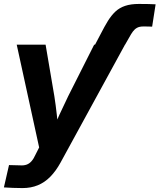

<svg xmlns="http://www.w3.org/2000/svg" viewBox="-34 -749 810 974"><path d="M448.2 -522.5 477.5 -578.1Q496.1 -614.7 513.4 -642.8Q530.8 -670.9 551.3 -690.2Q571.8 -709.5 600.6 -719.2Q629.4 -729 670.9 -729Q699.2 -729 720.2 -728.5Q741.2 -728 755.4 -727.1L737.8 -613.8Q729 -614.3 716.8 -614.5Q704.6 -614.7 692.9 -614.7Q673.3 -614.7 661.1 -607.9Q648.9 -601.1 640.1 -589.1Q631.3 -577.1 622.6 -561L600.6 -522.5ZM-14.2 201.7 11.7 88.4 66.9 89.8Q86.4 91.3 100.8 86.2Q115.2 81.1 126.2 68.4Q137.2 55.7 146.5 34.7L164.6 -1L50.8 -522.5H197.3L241.7 -261.2Q249 -214.4 254.2 -166.7Q259.3 -119.1 264.2 -70.8H225.1Q245.6 -119.1 267.3 -166.7Q289.1 -214.4 312 -261.2L443.8 -522.5H600.1L272.9 76.2Q249.5 118.7 221.2 147.5Q192.9 176.3 158 190.7Q123 205.1 80.1 205.1Q56.2 205.1 31.7 204.1Q7.3 203.1 -14.2 201.7Z"/></svg>

Font: Inter 28pt
Style: Bold Italic
Weight: 700
Italic angle: -9.3988°
Designer: Rasmus Andersson
Foundry: rsms
Version: Version 4.001;git-66647c0bb